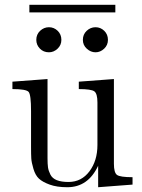

<svg xmlns="http://www.w3.org/2000/svg" viewBox="-20 -773 595 804"><path d="M32 -400V-431L179 -442V-110Q179 -86 181 -72Q183 -58 191 -42Q199 -26 218 -18.5Q237 -11 267 -11Q321 -11 354.5 -55.5Q388 -100 388 -166V-344Q388 -381 375 -390.5Q362 -400 310 -400V-431L457 -442V-87Q457 -50 470 -40.5Q483 -31 535 -31V0L391 11V-79Q349 11 262 11Q218 11 188 0Q158 -11 143 -25Q128 -39 120 -66Q112 -93 111 -109.5Q110 -126 110 -158V-308Q110 -376 100 -388Q90 -400 32 -400ZM103 -721V-753H463V-721ZM132 -606Q132 -629 148 -644Q164 -659 185 -659Q206 -659 221.5 -644Q237 -629 237 -606Q237 -584 221 -569Q205 -554 185 -554Q162 -554 147 -569.5Q132 -585 132 -606ZM327 -606Q327 -629 343 -644Q359 -659 380 -659Q401 -659 416.5 -644Q432 -629 432 -606Q432 -584 416 -569Q400 -554 380 -554Q360 -554 343.5 -569Q327 -584 327 -606Z"/></svg>

Font: CMU Serif
Style: Roman
Weight: 500
Version: Version 0.7.0